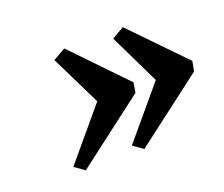

<svg xmlns="http://www.w3.org/2000/svg" viewBox="-71 -632 658 564"><g transform="rotate(-20 257.5 -350.0)"><path d="M294 -171 263 -193 395 -350 319 -507 357 -529 515 -366 509 -335ZM111 -171 80 -193 212 -350 135 -507 174 -529 331 -366 326 -335Z"/></g></svg>

Font: LT Museum
Style: Bold Italic
Weight: 700
Designer: Daniel Lyons
Foundry: LyonsType
Version: Version 1.011